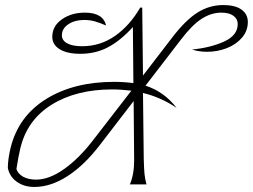

<svg xmlns="http://www.w3.org/2000/svg" viewBox="-20 -730 1001 760"><path d="M961 -643Q961 -608 938 -581Q915 -554 878 -539.5Q841 -525 800 -525Q767 -525 740 -534Q813 -541 867 -565.5Q921 -590 921 -635Q921 -655 904 -667.5Q887 -680 856 -680Q816 -680 778 -655.5Q740 -631 696 -573L556 -391Q630 -367 679 -303Q617 -345 546 -362L549 -102Q550 -62 552 -41.5Q554 -21 560 0H494Q511 -39 511 -96L509 -330L376 -157Q314 -76 247.5 -33Q181 10 116 10Q75 10 46.5 -10.5Q18 -31 11 -65Q11 -99 22 -145Q53 -270 162.5 -338Q272 -406 432 -406Q470 -406 508 -401L506 -623Q458 -570 408.5 -543.5Q359 -517 298 -517Q246 -517 216.5 -535Q187 -553 187 -584Q187 -627 225 -653.5Q263 -680 316 -680Q388 -680 400 -629Q375 -640 355 -645.5Q335 -651 313 -651Q276 -651 250.5 -634Q225 -617 225 -590Q225 -570 246 -558.5Q267 -547 305 -547Q377 -547 435.5 -588Q494 -629 535 -700H543L546 -431L662 -582Q715 -651 762 -680.5Q809 -710 864 -710Q911 -710 936 -692Q961 -674 961 -643ZM500 -371Q460 -376 424 -376Q282 -376 185 -316Q88 -256 61 -145Q53 -113 45 -61Q51 -42 71.5 -30.5Q92 -19 123 -19Q174 -19 232.5 -60Q291 -101 346 -172Z"/></svg>

Font: Srisakdi
Style: Regular
Weight: 400
Designer: Cadson Demak Co.,Ltd.
Foundry: Cadson Demak Co.,Ltd.
Version: Version 1.000